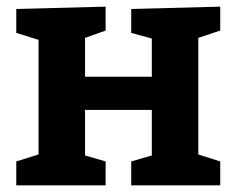

<svg xmlns="http://www.w3.org/2000/svg" viewBox="-20 -558 712 578"><path d="M643 -538V-466L577 -444V-93L643 -72V0H375V-72L437 -90V-227H236V-90L298 -72V0H29V-72L96 -93V-438L29 -459V-531L298 -538V-466L236 -444V-327H437V-442L375 -459V-531Z"/></svg>

Font: Bitter Pro
Style: Bold
Weight: 700
Designer: Sol Matas, and Bitter project Authors
Foundry: Sol Matas
Version: Version 1.010